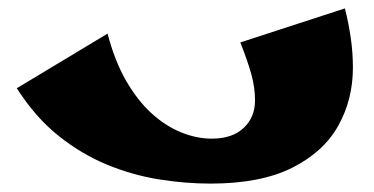

<svg xmlns="http://www.w3.org/2000/svg" viewBox="-20 -430 890 457"><path d="M481 7Q421 7 358.5 -3Q296 -13 235 -38Q174 -63 119 -107Q64 -151 20 -220L236 -350Q253 -285 280 -238Q307 -191 340.5 -160.5Q374 -130 411 -115Q448 -100 484 -100Q533 -100 560 -125.5Q587 -151 587 -191Q587 -222 578 -254Q569 -286 552 -329L801 -410Q810 -374 815 -339Q820 -304 820 -269Q820 -193 785 -130.5Q750 -68 675 -30.5Q600 7 481 7Z"/></svg>

Font: Marhey Light
Style: Bold
Weight: 700
Version: Version 1.000